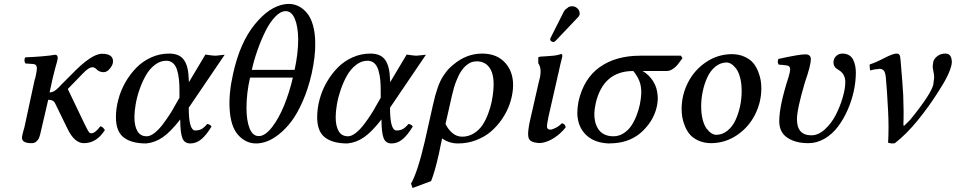

<svg xmlns="http://www.w3.org/2000/svg" viewBox="-20 -712 4819 968"><path d="M246.1 -319.8 230 -246.1Q233.9 -246.1 237.8 -246.8Q241.7 -247.6 245.8 -249.3Q250 -251 252.9 -252.4Q255.9 -253.9 260 -257.3Q264.2 -260.7 266.4 -262.5Q268.6 -264.2 272.9 -268.3Q277.3 -272.5 278.8 -274.2Q280.3 -275.9 284.7 -280.5Q289.1 -285.2 290 -286.1L338.9 -335Q440.4 -440.9 494.1 -440.9Q549.8 -440.9 549.8 -402.8Q549.8 -385.7 534.7 -366.9Q519.5 -348.1 502.9 -348.1Q490.7 -348.1 481.9 -352.1Q473.1 -356 469 -360.6Q464.8 -365.2 459 -369.1Q453.1 -373 445.8 -373Q426.8 -373 393.1 -336.9L321.8 -263.2L408.2 -83Q425.3 -47.9 431.2 -43Q434.6 -40 439.9 -40Q460 -40 485.8 -75.2Q497.6 -74.2 508.8 -56.2Q466.8 9.8 402.8 9.8Q355 9.8 319.8 -64L258.8 -189Q251 -209 223.1 -209L189 -62Q188.5 -60.1 186 -49.3Q183.6 -38.6 182.6 -34.9Q181.6 -31.2 178.7 -22.2Q175.8 -13.2 172.6 -9Q169.4 -4.9 164.6 0.2Q159.7 5.4 153.3 7.6Q147 9.8 139.2 9.8Q90.8 9.8 90.8 -17.1Q90.8 -22.5 93 -32.5Q95.2 -42.5 98.6 -54.7Q102.1 -66.9 103 -69.8L154.8 -310.1L158.2 -319.8Q166 -355 166 -367.2Q166 -387.7 147.9 -389.2L107.9 -392.1Q103.5 -398.9 103.3 -407.7Q103 -416.5 107.9 -422.9Q208.5 -427.2 257.8 -436Q271 -436 271 -419.9Q271 -413.6 267.6 -401.1Q264.2 -388.7 257.6 -365.5Q251 -342.3 246.1 -319.8Z M861.8 -179.2 884.8 -219.2V-256.8Q884.8 -287.6 882.3 -311Q879.9 -334.5 873.3 -357.4Q866.7 -380.4 852.8 -393.1Q838.9 -405.8 818.4 -405.8Q787.6 -405.8 760.5 -384.8Q733.4 -363.8 715.1 -331.5Q696.8 -299.3 683.3 -260.3Q669.9 -221.2 663.8 -185.3Q657.7 -149.4 657.7 -121.1Q657.7 -76.7 672.9 -50.8Q688 -24.9 719.7 -24.9Q737.8 -24.9 759.8 -42.2Q781.7 -59.6 802.2 -87.2Q822.8 -114.7 836.7 -136.5Q850.6 -158.2 861.8 -179.2ZM832.5 -441.9Q885.3 -441.9 907.7 -409.4Q930.2 -377 931.6 -312L932.6 -297.9L1015.6 -437Q1021.5 -436 1033.9 -434.3Q1046.4 -432.6 1051.8 -432.1L1065.4 -431.2Q1072.8 -431.2 1089.4 -433.6Q1106 -436 1112.8 -436L931.6 -168.9Q931.6 -54.2 964.4 -54.2Q981.9 -54.2 995.4 -61Q1008.8 -67.9 1024.4 -86.9Q1039.6 -85.4 1046.4 -74.2Q1021 -31.7 995.4 -10.3Q969.7 11.2 939.5 11.2Q909.2 11.2 898.9 -17.1Q888.7 -45.4 888.7 -109.9Q839.8 -46.9 800.3 -19.8Q760.7 7.3 716.8 11.2Q643.1 11.2 603.8 -19Q564.5 -49.3 564.5 -121.1Q564.5 -165 576.7 -210.7Q588.9 -256.3 612.5 -297.6Q636.2 -338.9 668.2 -371.3Q700.2 -403.8 742.9 -422.9Q785.6 -441.9 832.5 -441.9Z M1456.5 -320.8H1240.7Q1222.7 -242.2 1222.7 -168Q1222.7 -104 1238.3 -64.9Q1253.9 -25.9 1284.7 -25.9Q1316.4 -25.9 1351.1 -70.3Q1385.7 -114.7 1412.6 -180.9Q1439.5 -247.1 1456.5 -320.8ZM1420.4 -655.8Q1394.5 -655.8 1367.7 -627.9Q1340.8 -600.1 1318.6 -555.4Q1296.4 -510.7 1278.6 -460.2Q1260.7 -409.7 1249.5 -359.9H1465.3Q1483.4 -442.9 1483.4 -515.1Q1482.4 -579.1 1466.3 -617.4Q1450.2 -655.8 1420.4 -655.8ZM1155.3 -340.8Q1189.9 -497.1 1263.7 -588.1Q1337.4 -679.2 1416.5 -690.9Q1435.5 -692.9 1445.3 -691.9Q1469.2 -689.9 1490.2 -678.2Q1511.2 -666.5 1529.3 -644.3Q1547.4 -622.1 1558.1 -584Q1568.8 -545.9 1569.3 -496.1Q1570.8 -429.7 1551.3 -340.8Q1533.7 -263.7 1506.3 -201.7Q1479 -139.6 1449.7 -100.8Q1420.4 -62 1387.5 -35.9Q1354.5 -9.8 1325.9 0.7Q1297.4 11.2 1271.5 11.2Q1218.8 11.2 1180.7 -31.5Q1142.6 -74.2 1137.7 -163.1Q1132.8 -241.2 1155.3 -340.8Z M1876.5 -179.2 1899.4 -219.2V-256.8Q1899.4 -287.6 1897 -311Q1894.5 -334.5 1887.9 -357.4Q1881.3 -380.4 1867.4 -393.1Q1853.5 -405.8 1833 -405.8Q1802.2 -405.8 1775.1 -384.8Q1748 -363.8 1729.7 -331.5Q1711.4 -299.3 1698 -260.3Q1684.6 -221.2 1678.5 -185.3Q1672.4 -149.4 1672.4 -121.1Q1672.4 -76.7 1687.5 -50.8Q1702.6 -24.9 1734.4 -24.9Q1752.4 -24.9 1774.4 -42.2Q1796.4 -59.6 1816.9 -87.2Q1837.4 -114.7 1851.3 -136.5Q1865.2 -158.2 1876.5 -179.2ZM1847.2 -441.9Q1899.9 -441.9 1922.4 -409.4Q1944.8 -377 1946.3 -312L1947.3 -297.9L2030.3 -437Q2036.1 -436 2048.6 -434.3Q2061 -432.6 2066.4 -432.1L2080.1 -431.2Q2087.4 -431.2 2104 -433.6Q2120.6 -436 2127.4 -436L1946.3 -168.9Q1946.3 -54.2 1979 -54.2Q1996.6 -54.2 2010 -61Q2023.4 -67.9 2039.1 -86.9Q2054.2 -85.4 2061 -74.2Q2035.6 -31.7 2010 -10.3Q1984.4 11.2 1954.1 11.2Q1923.8 11.2 1913.6 -17.1Q1903.3 -45.4 1903.3 -109.9Q1854.5 -46.9 1814.9 -19.8Q1775.4 7.3 1731.4 11.2Q1657.7 11.2 1618.4 -19Q1579.1 -49.3 1579.1 -121.1Q1579.1 -165 1591.3 -210.7Q1603.5 -256.3 1627.2 -297.6Q1650.9 -338.9 1682.9 -371.3Q1714.8 -403.8 1757.6 -422.9Q1800.3 -441.9 1847.2 -441.9Z M2467.3 -256.8Q2473.6 -329.6 2450.9 -366.2Q2428.2 -402.8 2383.3 -402.8Q2370.6 -402.8 2358.4 -398.9Q2346.2 -395 2331.8 -383.3Q2317.4 -371.6 2304.9 -353Q2292.5 -334.5 2280 -302.7Q2267.6 -271 2258.3 -229L2226.1 -86.9Q2239.7 -59.1 2261.2 -41Q2282.7 -22.9 2310.1 -22.9Q2341.8 -22.9 2368.4 -39.3Q2395 -55.7 2411.9 -80.6Q2428.7 -105.5 2440.9 -138.2Q2453.1 -170.9 2459 -199.7Q2464.8 -228.5 2467.3 -256.8ZM2153.3 201.2 2060.1 235.8 2052.2 213.9Q2085.4 155.8 2121.1 2.9L2163.1 -184.1Q2173.8 -232.9 2186.3 -268.6Q2198.7 -304.2 2213.4 -326.7Q2228 -349.1 2238.3 -360.6Q2248.5 -372.1 2264.2 -384.8Q2330.6 -441.9 2411.1 -441.9Q2487.8 -441.9 2530.3 -391.6Q2572.8 -341.3 2565.9 -262.2Q2562.5 -224.1 2549.1 -186Q2535.6 -147.9 2511.5 -112.3Q2487.3 -76.7 2455.6 -49.3Q2423.8 -22 2380.6 -5.4Q2337.4 11.2 2289.1 11.2Q2244.1 11.2 2209 -14.2Q2206.5 -4.4 2200.2 27.1Q2193.8 58.6 2192.4 64.9Q2171.4 157.7 2153.3 201.2Z M2745.1 -123Q2736.8 -82 2737.8 -71.8Q2739.3 -61.5 2747.1 -60.1Q2754.4 -55.7 2769 -62Q2793.9 -70.8 2813 -90.8Q2830.1 -86.9 2832 -69.8Q2807.6 -39.1 2776.6 -18.6Q2745.6 2 2714.8 7.8Q2700.7 10.7 2685.1 7.8Q2663.1 4.9 2651.9 -4.9Q2644.5 -13.2 2643.1 -26.9Q2640.6 -45.9 2649.9 -94.2Q2650.9 -98.6 2652.8 -107.2Q2654.8 -115.7 2655.8 -120.1L2695.8 -295.9Q2698.7 -306.2 2703.1 -325.2Q2710.9 -368.7 2693.8 -393.1V-423.8Q2695.8 -424.3 2700 -425.3Q2704.1 -426.3 2706.1 -426.8Q2708 -426.8 2728 -428Q2748 -429.2 2757.8 -430.2Q2786.1 -431.6 2810.1 -439.9Q2816.4 -437 2814.9 -426.8Q2804.2 -386.2 2794.9 -340.8Q2791 -327.6 2790 -319.8ZM2839.8 -670.9Q2849.6 -682.1 2870.1 -680.2Q2882.3 -678.2 2891.4 -669.4Q2900.4 -660.6 2901.9 -649.9Q2902.8 -647 2902.8 -641.1Q2900.9 -631.8 2895 -626L2782.7 -507.8Q2774.9 -500 2771 -500Q2765.6 -500 2759.8 -503.7Q2753.9 -507.3 2753.9 -512.2V-513.2V-515.1Q2753.9 -515.6 2754.4 -517.1Q2754.9 -518.6 2754.9 -519Q2756.3 -523.4 2757.8 -524.9L2821.8 -651.9Q2828.1 -664.1 2839.8 -670.9Z M3072.8 -24.9Q3100.1 -24.9 3123.3 -39.6Q3146.5 -54.2 3161.9 -76.7Q3177.2 -99.1 3188.7 -128.2Q3200.2 -157.2 3205.8 -184.8Q3211.4 -212.4 3212.9 -237.8Q3214.4 -273.4 3204.6 -300.3Q3194.8 -327.1 3172.9 -354Q3022.5 -354 2983.9 -193.8Q2976.6 -158.2 2976.6 -143.1Q2975.6 -120.1 2980.2 -99.9Q2984.9 -79.6 2995.6 -62.3Q3006.3 -44.9 3026.1 -34.9Q3045.9 -24.9 3072.8 -24.9ZM3340.8 -354H3219.7Q3252 -335.4 3272.9 -302.5Q3293.9 -269.5 3295.9 -226.1Q3297.4 -202.1 3291.5 -174.8Q3275.9 -104.5 3219.2 -50.5Q3162.6 3.4 3078.6 9.8Q3064 11.2 3048.8 11.2Q2975.6 8.3 2933.8 -32.7Q2892.1 -73.7 2890.6 -141.1Q2890.6 -168.5 2896.5 -200.2Q2922.9 -316.4 3003.9 -373.8Q3085 -431.2 3207.5 -431.2H3412.6L3420.9 -418.9Q3405.3 -397 3396.2 -385.7Q3387.2 -374.5 3372.1 -364.3Q3356.9 -354 3340.8 -354Z M3643.1 -397Q3611.8 -396.5 3586.7 -376Q3561.5 -355.5 3546.4 -322.8Q3531.2 -290 3523.2 -252.2Q3515.1 -214.4 3515.1 -176.8Q3515.1 -137.7 3522.9 -108.2Q3530.8 -78.6 3543 -63Q3555.2 -47.4 3567.4 -39.8Q3579.6 -32.2 3591.3 -32.2Q3622.6 -32.7 3647.7 -53.2Q3672.9 -73.7 3688 -106.2Q3703.1 -138.7 3711.2 -176.5Q3719.2 -214.4 3719.2 -252Q3719.2 -291 3711.4 -320.6Q3703.6 -350.1 3691.4 -366Q3679.2 -381.8 3667 -389.4Q3654.8 -397 3643.1 -397ZM3565.4 9.8H3564.5Q3528.3 9.3 3500.7 -3.4Q3473.1 -16.1 3457.8 -34.4Q3442.4 -52.7 3432.6 -77.4Q3422.9 -102.1 3419.7 -122.1Q3416.5 -142.1 3416.5 -162.1Q3416.5 -232.9 3448.7 -296.1Q3481 -359.4 3539.8 -398.9Q3598.6 -438.5 3669.4 -439H3670.4Q3706.5 -438.5 3734.1 -425.8Q3761.7 -413.1 3777.1 -394.8Q3792.5 -376.5 3802.2 -351.8Q3812 -327.1 3815.2 -307.1Q3818.4 -287.1 3818.4 -267.1Q3818.4 -196.3 3786.1 -133.1Q3753.9 -69.8 3695.1 -30.3Q3636.2 9.3 3565.4 9.8Z M4294.9 -345.2Q4294.9 -301.8 4284.7 -253.7Q4274.4 -205.6 4253.9 -158.7Q4233.4 -111.8 4205.3 -74.2Q4177.2 -36.6 4138.2 -13.4Q4099.1 9.8 4055.7 9.8Q3990.7 9.8 3949.7 -17.6Q3908.7 -44.9 3908.7 -101.1Q3908.7 -178.7 3956.1 -325.2Q3963.9 -352.1 3963.9 -363.8Q3963.9 -370.6 3959.5 -376Q3955.1 -381.3 3947.8 -381.8Q3930.2 -384.8 3905.8 -386.2Q3897 -400.4 3904.8 -415Q4009.3 -438 4040 -438Q4067.9 -438 4067.9 -414.1Q4067.9 -381.8 4038.1 -296.9Q3998 -161.6 3998 -110.8Q3998 -29.8 4070.8 -29.8Q4105.5 -29.8 4138.4 -59.6Q4171.4 -89.4 4193.4 -132.1Q4215.3 -174.8 4228.5 -220Q4241.7 -265.1 4241.7 -297.9Q4241.7 -334.5 4215.8 -354Q4213.4 -356 4204.1 -361.8Q4194.8 -367.7 4190.9 -372.1Q4182.1 -382.8 4182.1 -397Q4182.1 -416 4195.1 -429Q4208 -441.9 4227.1 -441.9Q4246.6 -441.9 4260.5 -433.6Q4274.4 -425.3 4281.5 -410.6Q4288.6 -396 4291.7 -379.9Q4294.9 -363.8 4294.9 -345.2Z M4445.8 -324.2Q4442.9 -348.1 4435.8 -356.2Q4428.7 -364.3 4414.6 -365.2Q4411.1 -365.2 4406.7 -363.8Q4392.1 -363.8 4366.7 -356.9Q4363.8 -378.9 4364.7 -387.2Q4392.6 -395.5 4437.3 -418.7Q4481.9 -441.9 4499.5 -441.9Q4514.6 -441.9 4517.6 -429.2Q4518.6 -424.8 4520.5 -407.2Q4531.2 -281.7 4533.7 -232.9Q4537.1 -147 4534.7 -85.9Q4535.2 -84 4535.6 -80.8Q4536.1 -77.6 4536.6 -76.2Q4538.1 -77.6 4549.8 -88.9Q4561.5 -100.1 4568.8 -107.9Q4674.8 -238.3 4685.5 -286.1Q4686.5 -293.5 4689.5 -318.8V-329.1Q4689 -337.9 4686 -351.1Q4683.1 -364.3 4682.6 -372.1V-380.9Q4683.6 -388.2 4685.5 -401.9Q4690.4 -417.5 4706.8 -429.7Q4723.1 -441.9 4746.6 -441.9Q4778.8 -441.9 4778.8 -397Q4778.8 -391.1 4777.8 -388.2Q4768.1 -337.4 4711.4 -251Q4665 -176.8 4607.2 -105.7Q4549.3 -34.7 4491.7 9.8Q4485.8 11.2 4474.6 11.2Q4471.2 11.2 4457.5 7.8Q4461.9 -71.3 4457.5 -151.9Q4451.7 -266.1 4445.8 -324.2Z"/></svg>

Font: Common Serif Medium
Style: Italic
Weight: 500
Italic angle: -12°
Designer: Philipp H. Poll, Khaled Hosny
Foundry: Stefan Peev, Context Ltd.
Version: Version 1.026